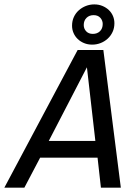

<svg xmlns="http://www.w3.org/2000/svg" viewBox="-65 -870 635 890"><path d="M495.1 0H402.8L387.2 -139.2H121.1L47.9 0H-44.9L294.9 -638.2H414.1ZM377 -216.8 337.9 -558.1 161.1 -216.8ZM372.1 -849.6Q392.6 -849.6 409.7 -842.5Q426.8 -835.4 439.2 -823.7Q451.7 -812 458.5 -796.1Q465.3 -780.3 465.3 -762.2Q465.3 -740.2 457 -722.2Q448.7 -704.1 434.3 -690.9Q419.9 -677.7 401.4 -670.4Q382.8 -663.1 362.3 -663.1Q341.8 -663.1 324.7 -670.2Q307.6 -677.2 295.2 -689.2Q282.7 -701.2 275.9 -717Q269 -732.9 269 -751Q269 -772.9 277.3 -791Q285.6 -809.1 300 -822Q314.5 -835 333 -842.3Q351.6 -849.6 372.1 -849.6ZM369.1 -799.8Q348.6 -799.8 335.9 -787.1Q323.2 -774.4 323.2 -753.9Q323.2 -736.8 334.5 -724.9Q345.7 -712.9 365.2 -712.9Q385.7 -712.9 398.4 -725.3Q411.1 -737.8 411.1 -758.8Q411.1 -775.4 399.9 -787.6Q388.7 -799.8 369.1 -799.8ZM-8.8 -638.2Z"/></svg>

Font: Code New Roman
Style: Italic
Weight: 400
Italic angle: -11°
Monospace: yes
Designer: Sam Radian
Foundry: Code New Roman
Version: Version 1.508 October 19, 2014